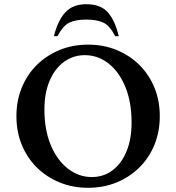

<svg xmlns="http://www.w3.org/2000/svg" viewBox="-20 -882 836 912"><path d="M398 10Q325 10 263 -15.5Q201 -41 155 -86.5Q109 -132 83.5 -194Q58 -256 58 -330Q58 -404 83.5 -466Q109 -528 155 -573.5Q201 -619 263 -644.5Q325 -670 398 -670Q472 -670 534 -644.5Q596 -619 642 -573.5Q688 -528 713.5 -466Q739 -404 739 -330Q739 -256 713.5 -194Q688 -132 642 -86.5Q596 -41 534 -15.5Q472 10 398 10ZM416 -41Q472 -41 514.5 -73Q557 -105 581 -163Q605 -221 605 -300Q605 -397 575.5 -469Q546 -541 495.5 -580.5Q445 -620 383 -620Q328 -620 284.5 -588.5Q241 -557 216 -499Q191 -441 191 -362Q191 -265 221 -193Q251 -121 302.5 -81Q354 -41 416 -41ZM236 -710Q254 -783 289.5 -822.5Q325 -862 390 -862Q459 -862 493 -822.5Q527 -783 544 -710H527Q502 -760 471 -774.5Q440 -789 390 -789Q340 -789 309.5 -774.5Q279 -760 253 -710Z"/></svg>

Font: Spectral SC SemiBold
Style: Regular
Weight: 600
Designer: Jean-Baptiste Levee
Foundry: Production Type
Version: Version 2.001